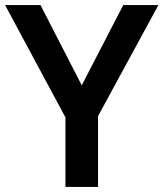

<svg xmlns="http://www.w3.org/2000/svg" viewBox="-20 -734 642 754"><path d="M301 -399 464 -714H602L365 -278V0H237V-273L0 -714H139Z"/></svg>

Font: Noto Sans Gurmukhi UI SemiBold
Style: Regular
Weight: 600
Designer: Jelle Bosma - Monotype Design Team
Foundry: Monotype Imaging Inc.
Version: Version 2.004; ttfautohint (v1.8.4.7-5d5b)